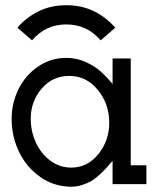

<svg xmlns="http://www.w3.org/2000/svg" viewBox="-20 -702 627 732"><path d="M419.4 -596.2Q386.7 -634.8 339.6 -658.4Q292.5 -682.1 232.9 -682.1Q173.3 -682.1 126 -658.4Q78.6 -634.8 46.4 -596.2L102.1 -548.3Q154.3 -608.9 232.9 -608.9Q311.5 -608.9 363.8 -548.3ZM24.4 -249Q24.4 -308.6 50.3 -361.6Q76.2 -414.6 124.8 -448Q173.3 -481.4 232.9 -481.4Q271 -481.4 305.4 -466.1Q339.8 -450.7 362.3 -430.9Q384.8 -411.1 409.2 -381.8V-479H478.5V-71.8H538.1V0H409.2V-88.9Q393.1 -70.3 384.8 -61Q376.5 -51.8 359.1 -35.6Q341.8 -19.5 327.6 -11.5Q313.5 -3.4 293.2 3.2Q272.9 9.8 252 9.8Q186.5 9.8 133.8 -27.1Q81.1 -64 52.7 -122.8Q24.4 -181.6 24.4 -249ZM251.5 -63Q313.5 -63 355 -114.5Q396.5 -166 396.5 -234.4Q396.5 -305.7 353 -359.1Q309.6 -412.6 243.7 -412.6Q180.2 -412.6 138.7 -364Q97.2 -315.4 97.2 -249.5Q97.2 -202.1 116.2 -159.7Q135.3 -117.2 171.1 -90.1Q207 -63 251.5 -63Z"/></svg>

Font: Eligible
Style: Regular
Weight: 500
Version: Version 1.1